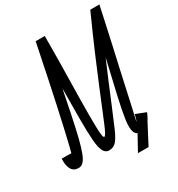

<svg xmlns="http://www.w3.org/2000/svg" viewBox="-286 -936 1103 1190"><g transform="rotate(-30 265.0 -341.0)"><path d="M351 118 416 0 525 -69 427 118ZM-12 14Q-47 14 -62.5 -13.5Q-78 -41 -75 -89L1 -88Q1 -76 -0.5 -68.5Q-2 -61 -5.5 -58Q-9 -55 -17 -55Q-14 -55 7 -141Q28 -227 64 -393Q100 -559 149 -800H214Q214 -719 213 -640.5Q212 -562 210.5 -490Q209 -418 208 -355Q207 -292 207 -240.5Q207 -189 208 -151.5Q209 -114 212 -94Q215 -74 221 -74Q227 -74 236 -90Q245 -106 259.5 -140.5Q274 -175 297 -231Q320 -287 353 -367.5Q386 -448 432 -555.5Q478 -663 540 -800H605Q592 -740 577 -671Q562 -602 546 -530.5Q530 -459 514.5 -390Q499 -321 486 -260.5Q473 -200 462.5 -154Q452 -108 446 -81.5Q440 -55 440 -55Q440 -55 443.5 -62Q447 -69 455 -102L527 -74Q508 -27 487 -6.5Q466 14 435 14Q401 14 390.5 -14Q380 -42 388.5 -101.5Q397 -161 419 -257Q441 -353 472.5 -487.5Q504 -622 540 -800H605Q545 -661 499 -554Q453 -447 419 -366Q385 -285 360 -224Q323 -135 300.5 -83Q278 -31 258 -8.5Q238 14 205 14Q181 14 167.5 -11Q154 -36 149.5 -92.5Q145 -149 145 -243Q145 -337 146.5 -474.5Q148 -612 149 -800H214Q181 -636 156 -511Q131 -386 112.5 -296Q94 -206 79 -146Q64 -86 50.5 -51Q37 -16 22 -1Q7 14 -12 14Z"/></g></svg>

Font: Victor Mono
Style: Italic
Weight: 400
Italic angle: -12°
Monospace: yes
Designer: Rune Bjørnerås
Version: Version 1.561;gftools[0.9.30]